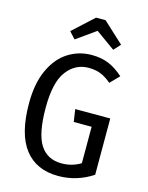

<svg xmlns="http://www.w3.org/2000/svg" viewBox="-134 -995 842 1090"><g transform="rotate(15 286.5 -450.0)"><path d="M511 -626 460 -574Q427 -602 396.5 -614Q366 -626 326 -626Q248 -626 198 -560Q148 -494 148 -345Q148 -193 190 -127.5Q232 -62 316 -62Q378 -62 428 -93V-307H323L312 -380H518V-49Q425 12 316 12Q187 12 118.5 -76.5Q50 -165 50 -345Q50 -461 87 -541.5Q124 -622 186.5 -661.5Q249 -701 324 -701Q382 -701 425.5 -682.5Q469 -664 511 -626ZM170 -800 292 -912H348L469 -800L433 -761L320 -842L206 -761Z"/></g></svg>

Font: Fira Sans Condensed
Style: Regular
Weight: 400
Width: 3
Designer: bBox Type GmbH & Carrois Corporate GbR & Edenspiekermann AG
Foundry: bBox Type GmbH & Carrois Corporate GbR & Edenspiekermann AG
Version: Version 4.301